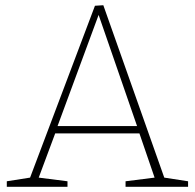

<svg xmlns="http://www.w3.org/2000/svg" viewBox="-20 -714 745 734"><path d="M238 -21V0H6V-21L95 -35L343 -692L375 -694L608 -35L699 -21V0H460V-21L571 -35L513 -204H191L128 -35ZM200 -232H504L357 -657Z"/></svg>

Font: Bitter ExtraLight
Style: Regular
Weight: 200
Designer: Sol Matas, and Bitter project Authors
Foundry: Sol Matas
Version: Version 2.001